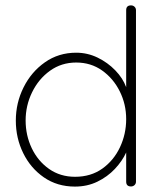

<svg xmlns="http://www.w3.org/2000/svg" viewBox="-20 -690 586 717"><path d="M264.6 -493.2Q306.6 -493.2 344.5 -474.9Q382.3 -456.5 410.6 -427.2Q439 -397.9 451.2 -364.3V-651.9Q451.2 -669.9 469.2 -669.9Q477.1 -669.9 482.4 -664.8Q487.8 -659.7 487.8 -651.9V-11.7Q487.8 -3.9 482.4 1.2Q477.1 6.3 469.2 6.3Q451.2 6.3 451.2 -11.7V-120.6Q436.5 -88.4 408.9 -59.1Q381.3 -29.8 343.5 -11.5Q305.7 6.8 259.8 6.8Q193.8 6.8 144 -27.6Q94.2 -62 66.7 -118.2Q39.1 -174.3 39.1 -239.7Q39.1 -305.7 67.9 -363.5Q96.7 -421.4 147.7 -457.3Q198.7 -493.2 264.6 -493.2ZM75.7 -240.2Q75.7 -184.6 98.6 -136.5Q121.6 -88.4 163.3 -59.1Q205.1 -29.8 260.3 -29.8Q319.3 -29.8 362.1 -60.3Q404.8 -90.8 428 -140.1Q451.2 -189.5 451.2 -245.1Q451.2 -300.8 427.2 -348.9Q403.3 -397 361.3 -426.8Q319.3 -456.5 264.6 -456.5Q209.5 -456.5 166.7 -425.8Q124 -395 99.9 -345.5Q75.7 -295.9 75.7 -240.2Z"/></svg>

Font: Manjari Thin
Style: Regular
Weight: 100
Designer: Santhosh Thottingal <santhosh.thottingal@gmail.com>
Version: Version 2.000